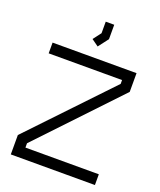

<svg xmlns="http://www.w3.org/2000/svg" viewBox="-165 -1024 940 1126"><g transform="rotate(20 305.0 -461.0)"><path d="M107 -94V-67H565V0H40V-121L504 -609V-633H46V-700H570V-583ZM259 -800 297 -850V-922H350V-832L302 -769Z"/></g></svg>

Font: Turret Road Medium
Style: Regular
Weight: 500
Designer: Noponies
Foundry: Noponies
Version: Version 1.001; ttfautohint (v1.8)